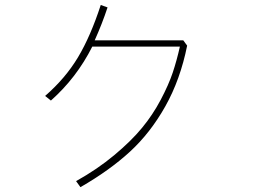

<svg xmlns="http://www.w3.org/2000/svg" viewBox="-20 -734 1040 775"><path d="M162.1 -346.7Q244.1 -418 294.9 -502.9Q345.7 -587.9 386.7 -713.9L414.1 -704.1Q392.6 -638.7 362.3 -571.3H719.7L735.4 -549.8Q708 -413.1 647.5 -305.2Q586.9 -197.3 504.4 -121.6Q421.9 -45.9 304.7 21.5L287.1 -2.9Q373 -50.8 441.4 -107.9Q509.8 -165 553.2 -217.8Q596.7 -270.5 628.9 -331.5Q661.1 -392.6 677.2 -440.9Q693.4 -489.3 706.1 -545.9H352.5Q289.1 -419.9 185.5 -328.1Z"/></svg>

Font: Gothic A1 Thin
Style: Regular
Weight: 250
Designer: HanYang I&C Co.,Ltd.
Foundry: HanYang I&C Co.,Ltd.
Version: Version 2.50